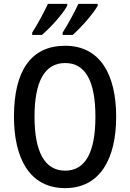

<svg xmlns="http://www.w3.org/2000/svg" viewBox="-20 -960 671 990"><path d="M484 -931V-940H384C369 -907 333 -838 303 -792V-780H355C396 -816 463 -891 484 -931ZM327 -931V-940H227C211 -905 177 -840 146 -792V-780H196C244 -821 305 -889 327 -931ZM579 -358C579 -573 498 -724 316 -724C140 -724 52 -595 52 -359C52 -146 131 10 316 10C497 10 579 -143 579 -358ZM158 -358C158 -538 209 -635 316 -635C422 -635 472 -539 472 -358C472 -176 421 -80 316 -80C210 -80 158 -178 158 -358Z"/></svg>

Font: Noto Sans Sinhala UI Condensed Medium
Style: Regular
Weight: 500
Width: 3
Designer: Jelle Bosma - Monotype Design Team
Foundry: Monotype Imaging Inc.
Version: Version 2.006